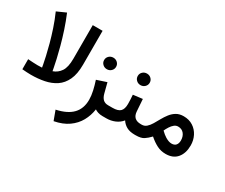

<svg xmlns="http://www.w3.org/2000/svg" viewBox="-144 -1087 2067 1760"><g transform="rotate(30 890.0 -207.0)"><path d="M141.6 0Q119.1 0 95.9 -1.5Q72.8 -2.9 49.3 -4.9V-111.3Q79.6 -109.4 104.7 -107.9Q129.9 -106.4 151.4 -106.4Q181.6 -106.4 198.2 -107.9Q198.2 -107.9 192.9 -137.7Q187.5 -167.5 176 -218.8Q164.6 -270 147 -335.4Q129.4 -400.9 105.2 -473.4Q81.1 -545.9 49.3 -617.2L144.5 -659.7Q175.8 -585.4 200.7 -509.8Q225.6 -434.1 243.9 -365.7Q262.2 -297.4 274.2 -243.7Q286.1 -189.9 292 -158.7Q297.9 -127.4 297.9 -127.4Q347.2 -144.5 376.7 -188.2Q406.2 -231.9 406.2 -322.8V-677.7H510.3V-319.3Q510.3 -220.2 480.7 -157.5Q451.2 -94.7 399.9 -60.5Q348.6 -26.4 282.2 -13.2Q215.8 0 141.6 0Z M656.2 -453.1Q656.2 -479 674.6 -496.6Q692.9 -514.2 719.7 -514.2Q746.1 -514.2 764.4 -496.6Q782.7 -479 782.7 -453.1Q782.7 -427.7 764.4 -409.9Q746.1 -392.1 719.7 -392.1Q692.9 -392.1 674.6 -409.9Q656.2 -427.7 656.2 -453.1ZM900.9 0Q872.6 0 851.3 -7.1Q830.1 -14.2 817.4 -23.4Q807.6 45.4 774.9 104.5Q742.2 163.6 683.3 205.3Q624.5 247.1 535.2 264.2L498 163.6Q611.3 139.2 665.5 82Q719.7 24.9 719.7 -67.9Q719.7 -110.8 708.5 -160.6Q697.3 -210.4 681.2 -258.3L784.2 -292.5L811.5 -186.5Q821.3 -149.4 841.3 -130.6Q861.3 -111.8 895.5 -111.8H914.1V0Z M1043 -309.1 1142.1 -321.3 1150.9 -195.8Q1155.8 -111.8 1240.7 -111.8H1251V0H1239.7Q1188 0 1154.3 -18.6Q1120.6 -37.1 1099.6 -69.8Q1071.8 -35.2 1029.8 -17.6Q987.8 0 941.4 0H894.5V-111.8H941.4Q999.5 -111.8 1023.4 -135.5Q1047.4 -159.2 1047.4 -212.9Q1047.4 -238.8 1046.1 -262.5Q1044.9 -286.1 1043 -309.1ZM996.1 -481Q996.1 -506.8 1014.4 -524.4Q1032.7 -542 1059.6 -542Q1085.9 -542 1104.2 -524.4Q1122.6 -506.8 1122.6 -481Q1122.6 -455.6 1104.2 -437.7Q1085.9 -419.9 1059.6 -419.9Q1032.7 -419.9 1014.4 -437.7Q996.1 -455.6 996.1 -481Z M1573.2 11.2Q1523.4 11.2 1481 -10.3Q1438.5 -31.7 1395 -69.8Q1365.2 -38.1 1336.2 -19Q1307.1 0 1252.9 0H1231.4V-111.8H1250.5Q1279.3 -111.8 1300.5 -130.6Q1321.8 -149.4 1339.4 -179Q1356.9 -208.5 1375.2 -241.7Q1393.6 -274.9 1416.5 -304.4Q1439.5 -334 1470.9 -352.8Q1502.4 -371.6 1546.9 -371.6Q1604.5 -371.6 1646.7 -344.2Q1689 -316.9 1712.2 -271.2Q1735.4 -225.6 1735.4 -170.9Q1735.4 -88.4 1693.8 -38.6Q1652.3 11.2 1573.2 11.2ZM1549.8 -264.2Q1527.3 -264.2 1509 -249Q1490.7 -233.9 1476.3 -211.2Q1461.9 -188.5 1451.2 -165.5Q1466.3 -150.4 1480.5 -139.4Q1494.6 -128.4 1507.8 -120.1Q1544.4 -98.1 1573.2 -98.1Q1605 -98.1 1619.9 -116.7Q1634.8 -135.3 1634.8 -166Q1634.8 -208 1612.3 -236.1Q1589.8 -264.2 1549.8 -264.2Z"/></g></svg>

Font: Vazirmatn RD UI Medium
Style: Regular
Weight: 500
Designer: Saber Rastikerdar
Foundry: Saber Rastikerdar
Version: Version 33.003